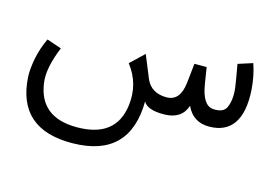

<svg xmlns="http://www.w3.org/2000/svg" viewBox="-80 -494 1259 890"><g transform="rotate(15 549.0 -49.0)"><path d="M910.2 -83.5Q960 -79.6 974.1 -109.9Q991.7 -148.9 984.4 -206.5Q981 -232.4 966.3 -314.9L1036.1 -337.4Q1055.2 -282.2 1060.1 -217.3Q1067.4 -106.9 1028.3 -52.2Q991.7 -1 915.5 0Q836.4 1 804.2 -70.3Q781.7 -2 699.2 -0.7Q616.7 0.5 597.7 -36.1Q595.2 234.9 323.2 238.3Q59.1 241.7 44.4 -4.9Q42.5 -41.5 52.2 -93.3Q63 -147.5 86.4 -196.3L156.7 -172.4Q113.3 -66.9 122.6 1Q143.6 161.1 320.8 161.6Q509.8 162.1 529.8 0Q543 -105 478.5 -187.5L543.5 -249.5Q560.5 -209.5 588.4 -140.1Q614.7 -80.1 688 -80.1Q753.4 -80.1 763.2 -169.9L773.4 -263.7H832L844.7 -184.1Q860.4 -87.9 910.2 -83.5Z"/></g></svg>

Font: Elshan
Style: Regular
Weight: 400
Foundry: DejaVu fonts team - Redesigned by Saber Rastikerdar (Samim font) - Edited by Jalil Hamdollahi
Version: Version 0.9.9; ttfautohint (v1.4.1.5-446e)